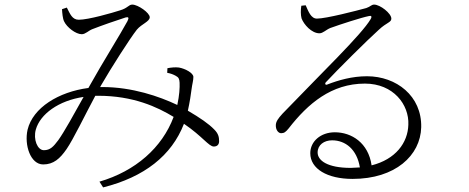

<svg xmlns="http://www.w3.org/2000/svg" viewBox="-20 -756 2040 836"><path d="M709 -459 708 -439C724 -436 734 -432 745 -426C758 -419 761 -413 762 -396C763 -374 761 -340 752 -299C674 -336 556 -377 426 -377H416L421 -386C463 -459 546 -589 576 -627C597 -652 632 -662 632 -681C632 -700 581 -736 556 -736C540 -736 537 -721 503 -711C469 -700 365 -670 323 -670C294 -670 285 -696 271 -723L250 -716C251 -699 253 -675 259 -663C271 -637 310 -607 336 -607C352 -607 366 -623 382 -629C423 -645 489 -668 527 -680C539 -683 543 -680 535 -664C509 -615 421 -474 374 -389L365 -373C235 -356 123 -287 100 -191C85 -124 113 -40 168 -40C213 -40 241 -65 270 -107C299 -149 350 -255 395 -339H407C561 -339 665 -290 736 -247C686 -113 570 -11 413 35L429 60C608 15 727 -78 781 -217C862 -162 889 -118 911 -118C926 -118 934 -127 934 -141C934 -159 931 -174 913 -192C889 -217 851 -243 798 -274C806 -310 812 -349 814 -367C817 -391 822 -405 822 -421C822 -438 787 -457 759 -462C743 -464 724 -462 709 -459ZM344 -334C304 -262 258 -179 234 -146C213 -118 199 -102 171 -102C143 -102 124 -149 136 -192C155 -259 235 -318 344 -334Z M1360 -675C1334 -675 1323 -706 1311 -733L1292 -731C1289 -713 1289 -691 1293 -676C1303 -649 1337 -611 1371 -611C1386 -611 1399 -626 1418 -634C1462 -650 1555 -680 1586 -686C1596 -689 1601 -685 1594 -673C1555 -606 1381 -439 1210 -261C1190 -239 1182 -227 1181 -212C1180 -189 1193 -176 1204 -176C1217 -176 1224 -181 1237 -197C1321 -305 1423 -392 1569 -392C1693 -392 1762 -300 1758 -213C1756 -134 1702 -62 1598 -36C1584 -134 1511 -180 1438 -180C1376 -180 1331 -140 1331 -89C1331 -21 1405 23 1515 23C1701 23 1811 -79 1814 -202C1817 -338 1706 -424 1578 -424C1513 -424 1454 -407 1405 -388C1397 -384 1393 -392 1399 -398C1447 -450 1582 -584 1629 -626C1664 -659 1684 -658 1684 -675C1684 -698 1635 -736 1609 -736C1597 -736 1593 -727 1575 -721C1531 -709 1400 -675 1360 -675ZM1547 -27 1507 -25C1406 -25 1363 -57 1363 -92C1363 -125 1391 -145 1426 -145C1484 -145 1534 -106 1547 -27Z"/></svg>

Font: Noto Serif SC Light
Style: Regular
Weight: 300
Designer: Ryoko NISHIZUKA 西塚涼子 (kana & ideographs); Frank Grießhammer (Latin, Greek & Cyrillic); Wenlong ZHANG 张文龙 (bopomofo); San
Foundry: Adobe
Version: Version 2.001;hotconv 1.1.0;makeotfexe 2.6.0